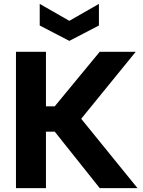

<svg xmlns="http://www.w3.org/2000/svg" viewBox="-20 -966 735 986"><path d="M62 -700H216V-420H261L492 -700H677L397 -356L686 0H492L261 -290H216V0H62ZM488 -946V-835L336 -756L184 -835V-946L336 -859Z"/></svg>

Font: Albert Sans ExtraBold
Style: Regular
Weight: 800
Designer: Andreas Rasmussen
Foundry: a.Foundry
Version: Version 1.025